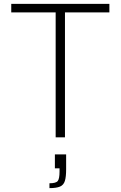

<svg xmlns="http://www.w3.org/2000/svg" viewBox="-20 -708 622 990"><path d="M267 0V-644H38V-688H544V-644H315V0ZM235 262V237Q269 237 278 225Q287 213 287 177V160H263V88H321V165Q321 204 314.5 225Q308 246 289.5 254Q271 262 235 262Z"/></svg>

Font: Saira ExtraLight
Style: Regular
Weight: 200
Designer: Hector Gatti with collaboration of the Omnibus-Type team
Foundry: Omnibus-Type
Version: Version 1.100; ttfautohint (v1.8.3)